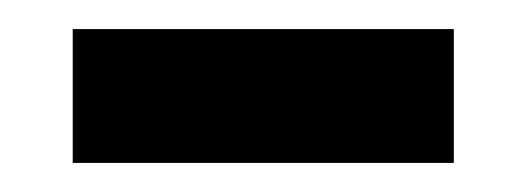

<svg xmlns="http://www.w3.org/2000/svg" viewBox="-20 -354 362 132"><path d="M30 -242V-334H292V-242Z"/></svg>

Font: Bree Serif
Style: Regular
Weight: 400
Designer: Veronika Burian, Jos Scaglione
Foundry: TypeTogether
Version: Version 1.001